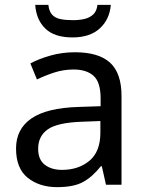

<svg xmlns="http://www.w3.org/2000/svg" viewBox="-20 -760 601 790"><path d="M288 -545Q386 -545 433 -502Q480 -459 480 -365V0H416L399 -76H395Q360 -32 321.5 -11Q283 10 215 10Q142 10 94 -28.5Q46 -67 46 -149Q46 -229 109 -272.5Q172 -316 303 -320L394 -323V-355Q394 -422 365 -448Q336 -474 283 -474Q241 -474 203 -461.5Q165 -449 132 -433L105 -499Q140 -518 188 -531.5Q236 -545 288 -545ZM314 -259Q214 -255 175.5 -227Q137 -199 137 -148Q137 -103 164.5 -82Q192 -61 235 -61Q303 -61 348 -98.5Q393 -136 393 -214V-262ZM436 -740Q431 -680 390.5 -643Q350 -606 278 -606Q204 -606 166.5 -642.5Q129 -679 125 -740H179Q182 -713 194.5 -699.5Q207 -686 228.5 -681.5Q250 -677 280 -677Q306 -677 327.5 -682Q349 -687 363.5 -700.5Q378 -714 381 -740Z"/></svg>

Font: Noto Sans Lisu
Style: Regular
Weight: 400
Designer: Monotype Design Team. David Williams.
Foundry: Monotype Imaging Inc.
Version: Version 2.102